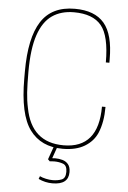

<svg xmlns="http://www.w3.org/2000/svg" viewBox="-64 -832 720 1082"><g transform="rotate(5 296.5 -290.5)"><path d="M365 -1ZM274 205Q233 205 195 187L201 171Q215 178 235.5 182.5Q256 187 274 187Q302 187 324.5 178.5Q347 170 347 134Q347 98 324.5 89.5Q302 81 274 81Q258 81 254.5 82Q251 83 249 83L238 72L264 -1H284L261 64L279 63Q299 63 319 68.5Q339 74 352 89.5Q365 105 365 134Q365 205 274 205ZM315 6Q192 6 128.5 -80.5Q65 -167 65 -370V-410Q65 -600 125 -693Q185 -786 315 -786Q428 -786 481.5 -723Q535 -660 535 -520V-500H515Q515 -650 467 -708Q419 -766 312 -766Q239 -766 188.5 -731Q138 -696 111.5 -618Q85 -540 85 -410Q85 -338 88 -292.5Q91 -247 100 -206Q136 -14 318 -14Q515 -14 515 -250H535Q535 -163 509 -102Q488 -53 439 -23.5Q390 6 315 6Z"/></g></svg>

Font: Tanohe Sans Thin
Style: Regular
Weight: 100
Designer: Village Type and Design LLC & Cristiano Sobral
Foundry: Cooper Hewitt Smithsonian Design Museum
Version: Version 1.00;September 29, 2021;FontCreator 13.0.0.2655 64-b